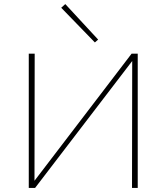

<svg xmlns="http://www.w3.org/2000/svg" viewBox="-20 -921 817 941"><path d="M655 0H627L628 -622L152 0H121V-658H150L149 -35L625 -658H655ZM280 -883 300 -901 461 -727 445 -713Z"/></svg>

Font: Ysabeau Extralight
Style: Regular
Weight: 200
Designer: Christian Thalmann (Catharsis Fonts)
Version: Version 0.003